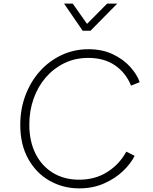

<svg xmlns="http://www.w3.org/2000/svg" viewBox="-20 -1029 843 1061"><path d="M418 12Q329 12 254.5 -30Q180 -72 136 -151Q92 -230 92 -339Q92 -426 120.5 -502Q149 -578 200 -635Q251 -692 320 -724.5Q389 -757 469 -757Q545 -757 603 -729.5Q661 -702 699 -660Q737 -618 752 -575L704 -556Q676 -626 616 -667.5Q556 -709 468 -709Q395 -709 335.5 -680Q276 -651 232.5 -600.5Q189 -550 165.5 -483Q142 -416 142 -341Q142 -248 176.5 -179.5Q211 -111 273 -73.5Q335 -36 417 -36Q506 -36 573 -78.5Q640 -121 678 -191L724 -168Q703 -125 659.5 -83.5Q616 -42 554.5 -15Q493 12 418 12ZM437 -859 334 -1009H382L461 -897L572 -1009H628L480 -859Z"/></svg>

Font: Plus Jakarta Sans ExtraLight
Style: Italic
Weight: 200
Italic angle: -8°
Designer: Gumpita Rahayu
Foundry: Tokotype
Version: Version 2.071; ttfautohint (v1.8.4.7-5d5b);gftools[0.9.29]